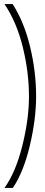

<svg xmlns="http://www.w3.org/2000/svg" viewBox="-20 -717 222 941"><path d="M122 -245Q122 -362 92 -485Q62 -608 2 -697H42Q99 -608 128 -486Q157 -364 157 -245Q157 -134 126.5 -4.5Q96 125 43 204H2Q57 127 89.5 -3Q122 -133 122 -245Z"/></svg>

Font: Hanken Grotesk ExtraLight
Style: Regular
Weight: 200
Designer: Alfredo Marco Pradil
Foundry: Hanken Design Co.
Version: Version 3.014